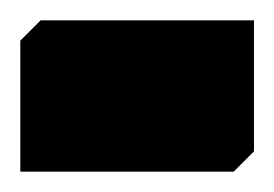

<svg xmlns="http://www.w3.org/2000/svg" viewBox="-40 -169 270 189"><path d="M210 -149V-20L190 0H-20V-129L0 -149Z"/></svg>

Font: Kufam
Style: Bold
Weight: 700
Designer: Wael Morcos, Artur Schmal
Foundry: Original Type
Version: Version 1.300; ttfautohint (v1.8.3)